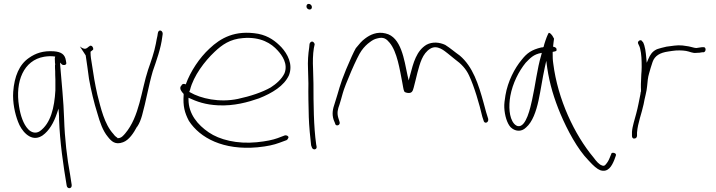

<svg xmlns="http://www.w3.org/2000/svg" viewBox="-20 -729 3686 988"><path d="M48 -257C44 -202 57 -143 73 -102C89 -58 133 -3 184 -24C189 -26 194 -29 199 -32C233 -56 257 -98 273 -146L281 -170L283 -146C284 -135 284 -125 284 -114C288 2 306 124 323 225C325 245 351 244 349 223C347 209 346 203 341 171C325 86 313 -17 310 -116C307 -213 297 -301 290 -390L289 -407L299 -397C308 -391 324 -395 321 -406L319 -418C314 -450 294 -462 258 -465C202 -469 163 -455 129 -431C79 -397 54 -336 48 -257ZM78 -182C57 -311 102 -419 207 -437C225 -440 245 -441 264 -438L262 -429C262 -428 262 -419 263 -404V-403L264 -401V-398C263 -395 263 -392 263 -391C263 -384 263 -375 264 -362V-361C264 -350 264 -337 265 -320V-264C260 -175 241 -94 185 -54C164 -40 141 -47 125 -64C100 -90 85 -136 78 -182Z M421 -444C427 -408 432 -365 438 -323C448 -267 464 -199 481 -146C494 -100 509 -56 535 -25C553 -2 573 18 613 3C644 -8 668 -45 685 -77H686C698 -95 705 -114 711 -135C731 -206 745 -290 766 -362C785 -417 808 -480 815 -539L817 -553C819 -568 804 -578 796 -568C794 -566 793 -562 792 -557L790 -544C788 -535 785 -522 782 -504C774 -461 757 -413 742 -370C707 -264 698 -129 624 -42C616 -33 605 -18 587 -18H585L584 -20C579 -23 570 -30 564 -39C517 -90 499 -172 481 -242C469 -295 460 -348 453 -398C449 -422 446 -439 446 -457V-463C451 -468 460 -472 460 -476C460 -485 454 -494 447 -494C443 -494 441 -493 439 -490H438C425 -479 417 -470 391 -490Z M910 -285C903 -272 914 -257 924 -247L925 -245V-240C921 -183 930 -149 952 -107C1009 -19 1129 45 1305 29C1357 24 1390 16 1417 6L1455 -8C1458 -10 1461 -13 1463 -18C1469 -27 1455 -35 1445 -32L1408 -18C1383 -9 1350 -2 1301 3C1200 13 1109 -10 1054 -48C998 -86 950 -142 950 -217V-226C993 -206 1037 -190 1103 -187C1184 -183 1256 -203 1313 -223C1381 -250 1442 -287 1467 -342C1489 -399 1459 -452 1428 -486C1399 -516 1364 -544 1309 -555C1189 -576 1115 -533 1058 -479C1007 -432 960 -362 936 -295C923 -300 917 -297 911 -285ZM954 -256 958 -267C976 -339 1033 -414 1084 -462C1123 -499 1164 -528 1230 -533C1322 -541 1377 -505 1409 -469C1432 -444 1463 -400 1444 -352C1430 -322 1401 -297 1373 -279C1329 -254 1269 -234 1204 -220C1109 -200 1013 -222 958 -254ZM1467 -342Z M1557 -695C1557 -687 1565 -680 1573 -680C1581 -680 1585 -685 1585 -693C1585 -701 1577 -709 1569 -709C1561 -709 1557 -704 1557 -695ZM1565 -373C1565 -350 1567 -326 1567 -299C1567 -272 1566 -246 1567 -216L1569 -126C1570 -86 1577 -12 1581 19L1585 30C1590 45 1613 42 1609 24L1607 14C1594 -77 1593 -197 1593 -299C1593 -325 1591 -350 1591 -374C1589 -412 1590 -450 1595 -481L1599 -500C1600 -503 1597 -507 1595 -510C1586 -521 1576 -512 1573 -504L1571 -484C1566 -452 1563 -413 1565 -373ZM1591 -371Z M1697 -112 1704 -95C1706 -75 1735 -84 1727 -103L1721 -122C1713 -148 1718 -167 1727 -191C1732 -208 1738 -227 1744 -250C1754 -288 1818 -439 1840 -468C1854 -488 1869 -502 1883 -512C1896 -522 1907 -528 1920 -531C1955 -541 1969 -528 1985 -509C2024 -462 2037 -371 2050 -305C2054 -284 2056 -268 2059 -262C2060 -256 2065 -253 2077 -251C2098 -248 2104 -258 2109 -279C2115 -305 2122 -327 2128 -355C2141 -402 2153 -454 2195 -479C2231 -500 2267 -467 2284 -454L2321 -424C2353 -401 2378 -375 2394 -340C2420 -285 2447 -193 2462 -128L2468 -110C2472 -88 2497 -98 2492 -118C2483 -145 2480 -157 2469 -198C2442 -297 2413 -386 2346 -443C2319 -462 2298 -481 2271 -498C2241 -512 2205 -515 2175 -499C2123 -468 2107 -406 2090 -341L2083 -315L2077 -341C2060 -420 2045 -539 1964 -557C1920 -568 1884 -550 1859 -531C1842 -519 1828 -502 1811 -481C1799 -460 1783 -424 1761 -372C1727 -290 1724 -263 1703 -199C1692 -167 1687 -143 1697 -112ZM1727 -190V-191ZM1882 -512H1883ZM2015 -451V-452ZM2321 -424H2323L2321 -425Z M2575 -175C2577 -135 2589 -95 2607 -75C2629 -53 2662 -48 2687 -73C2720 -101 2739 -156 2751 -211C2763 -266 2771 -325 2783 -380L2791 -416L2796 -379C2808 -297 2832 -219 2864 -143C2899 -60 2952 39 3008 96C3034 125 3053 141 3069 147C3109 160 3128 126 3141 94L3149 72C3155 58 3129 53 3126 61V62L3117 84C3112 97 3105 108 3098 116C3092 125 3084 126 3077 122C3064 118 3050 103 3034 81C2936 -36 2850 -218 2827 -402C2824 -421 2824 -438 2824 -453V-462C2834 -464 2844 -465 2844 -471V-472C2845 -481 2840 -486 2826 -489C2827 -506 2830 -518 2831 -530C2819 -555 2808 -561 2804 -560C2803 -559 2801 -556 2798 -549C2793 -539 2781 -505 2777 -487C2774 -485 2769 -485 2766 -485C2715 -473 2691 -455 2665 -422C2628 -378 2593 -310 2581 -239C2577 -215 2574 -193 2575 -175ZM2606 -235C2618 -301 2650 -363 2685 -406C2707 -428 2724 -450 2768 -457L2765 -445C2744 -375 2735 -291 2718 -215C2710 -179 2688 -72 2645 -80C2639 -81 2631 -86 2625 -93C2599 -124 2597 -184 2606 -235ZM3141 94Z M3276 -247C3269 -213 3263 -178 3254 -145C3246 -113 3234 -80 3232 -50V-30C3232 -22 3236 -16 3242 -16C3252 -16 3256 -20 3258 -29V-47C3262 -97 3282 -145 3292 -193C3297 -225 3308 -257 3310 -286C3312 -308 3314 -332 3320 -351L3328 -379L3338 -410C3349 -442 3376 -458 3419 -464L3439 -467C3464 -471 3492 -470 3510 -467C3529 -464 3545 -454 3563 -457H3564C3573 -457 3587 -458 3593 -460H3601C3615 -463 3614 -490 3598 -486H3591C3582 -484 3573 -484 3564 -482H3563C3558 -482 3554 -483 3550 -484L3534 -488C3527 -490 3520 -491 3513 -492L3492 -495C3464 -498 3436 -492 3410 -489L3385 -483C3376 -480 3365 -478 3357 -474C3336 -463 3326 -448 3316 -425L3308 -406L3306 -427C3303 -462 3300 -491 3288 -514H3286C3279 -532 3257 -516 3264 -504C3267 -496 3271 -492 3274 -479C3281 -451 3282 -418 3282 -384C3282 -370 3281 -357 3280 -346C3280 -327 3278 -312 3278 -297V-279C3278 -273 3280 -256 3276 -252ZM3292 -188Z"/></svg>

Font: Stray Cat
Style: LtExt
Weight: 300
Version: Version 1.0